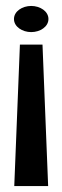

<svg xmlns="http://www.w3.org/2000/svg" viewBox="-20 -621 210 646"><path d="M27 -557C27 -531 55 -513 85 -513C115 -513 143 -531 143 -557C143 -583 115 -601 85 -601C55 -601 27 -583 27 -557ZM28 5H142L123 -471H47Z"/></svg>

Font: Charger Sport
Style: DfBdNrw
Weight: 400
Designer: Jasper
Foundry: Cannot Into Space Fonts
Version: Version 1.1